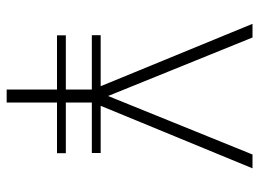

<svg xmlns="http://www.w3.org/2000/svg" viewBox="-121 -657 778 576"><g transform="rotate(90 268.0 -369.0)"><path d="M85.5 -255.5V-282H439V-255.5ZM86 -151V-177.5H439.5V-151ZM485 -737.5 287.5 -258V0H248.5V-258L51.5 -737.5H92.5L276 -284.5H260L443.5 -737.5Z"/></g></svg>

Font: Epilogue ExtraLight
Style: Regular
Weight: 250
Designer: Tyler Finck
Foundry: Etcetera Type Co
Version: Version 2.112